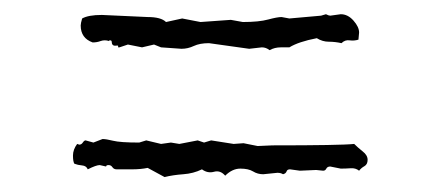

<svg xmlns="http://www.w3.org/2000/svg" viewBox="-20 -383 611 266"><path d="M357.4 -181.6Q452.1 -181.6 470.7 -183.6Q475.6 -178.7 482.4 -173.3Q489.3 -168 489.3 -161.6Q489.3 -155.3 484.9 -152.8Q480.5 -150.4 477.5 -146.5Q472.7 -150.4 465.8 -149.9Q459 -149.4 452.1 -149.4L437.5 -152.3Q433.6 -152.3 432.1 -149.4Q430.7 -146.5 427.7 -146.5L418 -147.5Q418 -147.5 395.5 -146.5L381.8 -148.4Q377.9 -148.4 377 -145.5Q376 -142.6 372.1 -141.6Q369.1 -143.6 364.3 -143.6L344.7 -141.6Q336.9 -141.6 330.6 -145.5Q324.2 -149.4 313 -149.4Q301.8 -149.4 292 -139.6Q285.2 -147.5 276.4 -145Q267.6 -142.6 259.8 -148.4Q248 -142.6 233.9 -141.6Q219.7 -140.6 208 -137.7L184.6 -150.4Q174.8 -148.4 163.1 -148.4H141.6Q137.7 -148.4 135.7 -151.4Q133.8 -154.3 130.4 -154.3Q127 -154.3 127 -152.3L118.2 -154.3Q113.3 -154.3 101.6 -148.4Q99.6 -153.3 93.8 -153.8Q87.9 -154.3 83 -156.2Q81.1 -159.2 81.1 -167.5Q81.1 -175.8 86.9 -183.6L89.8 -182.6Q92.8 -182.6 94.7 -185.5Q96.7 -188.5 98.6 -188.5L109.4 -185.5L122.1 -190.4Q127 -190.4 136.7 -188Q146.5 -185.5 172.9 -185.5L182.6 -188.5L203.1 -183.6L216.8 -185.5L228.5 -183.6L253.9 -188.5L262.7 -185.5L272.5 -188.5L303.7 -183.6L317.4 -184.6L336.9 -180.7ZM325.2 -315.4 269.5 -323.2Q256.8 -323.2 248.5 -319.3Q240.2 -315.4 231.4 -315.4L203.1 -317.4L193.4 -321.3L176.8 -317.4L157.2 -321.3L145.5 -317.4H143.6V-318.4Q144.5 -320.3 141.1 -319.8Q137.7 -319.3 136.2 -320.8Q134.8 -322.3 134.8 -324.7Q134.8 -327.1 132.8 -327.1Q130.9 -327.1 130.9 -326.2Q125 -328.1 119.6 -326.2Q114.3 -324.2 108.4 -324.2Q91.8 -330.1 91.8 -347.7Q91.8 -350.6 93.8 -357.4Q102.5 -362.3 121.1 -362.3L184.6 -359.4Q203.1 -359.4 210 -352.5L232.4 -357.4L257.8 -352.5L299.8 -355.5L316.4 -352.5Q338.9 -352.5 351.6 -356Q364.3 -359.4 370.1 -359.4L380.9 -357.4L424.8 -361.3L431.6 -363.3Q435.5 -361.3 437.5 -361.3L452.1 -363.3Q461.9 -363.3 469.7 -354.5Q477.5 -345.7 477.5 -337.9L476.6 -328.1Q470.7 -326.2 464.4 -327.1Q458 -328.1 453.1 -323.2Q444.3 -325.2 435.5 -325.2Q426.8 -325.2 418.9 -330.1Q393.6 -325.2 380.9 -317.4H369.1Q360.4 -317.4 353.5 -313.5Q348.6 -317.4 342.8 -317.4Z"/></svg>

Font: Mountains of Christmas
Style: Regular
Weight: 400
Designer: Crystal Kluge
Foundry: Font Diner, Inc DBA Tart Workshop
Version: Version 1.002